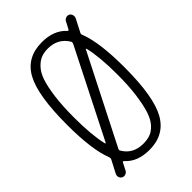

<svg xmlns="http://www.w3.org/2000/svg" viewBox="-222 -837 945 945"><g transform="rotate(-45 250.0 -365.0)"><path d="M98.6 -365.2Q98.6 -243.2 116.2 -168.9Q116.2 -167 118.2 -166.5Q120.1 -166 121.1 -168L352.5 -626Q355.5 -634.8 352.5 -639.6Q318.4 -696.3 249 -697.3Q220.7 -697.3 199.7 -689Q178.7 -680.7 158.7 -659.2Q138.7 -637.7 126.5 -601.6Q114.3 -565.4 106.4 -505.9Q98.6 -446.3 98.6 -365.2ZM399.4 -365.2Q399.4 -487.3 381.8 -560.5Q380.9 -562.5 378.9 -563.5Q377 -564.5 377 -561.5L144.5 -103.5Q140.6 -94.7 144.5 -89.8Q177.7 -33.2 249 -33.2Q276.4 -33.2 297.9 -41Q319.3 -48.8 338.9 -70.3Q358.4 -91.8 370.6 -128.4Q382.8 -165 391.1 -224.6Q399.4 -284.2 399.4 -365.2ZM47.9 -24.4 82 -89.8Q85.9 -96.7 82 -107.4Q48.8 -192.4 48.8 -365.2Q48.8 -569.3 95.7 -654.8Q142.6 -740.2 249 -740.2Q331.1 -740.2 376 -691.4Q381.8 -684.6 385.7 -691.4L405.3 -728.5Q409.2 -737.3 419.4 -741.2Q429.7 -745.1 439 -740.7Q448.2 -736.3 451.2 -725.6Q454.1 -714.8 450.2 -706.1L416 -639.6Q411.1 -632.8 416 -623Q449.2 -538.1 449.2 -365.2Q449.2 -161.1 401.4 -75.7Q353.5 9.8 249 9.8Q166 9.8 122.1 -39.1Q115.2 -45.9 112.3 -39.1L92.8 -1Q87.9 7.8 78.1 11.2Q68.4 14.6 59.1 10.3Q49.8 5.9 46.4 -4.4Q43 -14.6 47.9 -24.4Z"/></g></svg>

Font: Rounded Mgen+ 1mn light
Style: Regular
Weight: 200
Designer: [Source Han Sans]
Ryoko NISHIZUKA  (kana & ideographs); Paul D. Hunt (Latin, Greek & Cyrillic); Wenlong ZHANG  (bopomofo
Version: Version 1.059.20150602